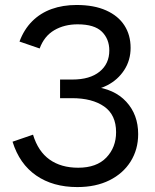

<svg xmlns="http://www.w3.org/2000/svg" viewBox="-20 -742 628 779"><path d="M293.7 17Q194.7 17 126.8 -30Q58.9 -76.9 30.9 -167.1L114 -195.6Q134.6 -127.6 181.2 -94.6Q227.8 -61.5 297.3 -61.5Q372 -61.5 411.5 -102.8Q451 -144 451 -205.8Q451 -275.8 402.7 -309.8Q354.3 -343.7 272.3 -343.7H223.7V-401.6H356.8V-390.7Q444 -381.7 492.3 -329.2Q540.6 -276.7 540.6 -197.9Q540.6 -135.7 510 -86.8Q479.4 -38 424 -10.5Q368.7 17 293.7 17ZM223.7 -374.1V-419.3H274Q344.7 -419.3 384.1 -451.3Q423.5 -483.3 423.5 -537.2Q423.5 -583.7 393.3 -613.5Q363 -643.3 294.9 -643.3Q240.9 -643.3 200.1 -619.4Q159.3 -595.4 140.9 -545.3L59.1 -573.4Q77.3 -622.5 110.5 -655.7Q143.7 -688.9 189.4 -705.4Q235.1 -721.8 290.6 -721.8Q361.7 -721.8 410.7 -699.7Q459.8 -677.7 484.8 -638.8Q509.9 -599.9 509.9 -547.8Q509.9 -497.5 484.1 -457.9Q458.4 -418.3 415.6 -396.2Q372.9 -374.1 322.5 -374.1Z"/></svg>

Font: TikTok Sans Light
Style: Regular
Weight: 300
Version: Version 4.000